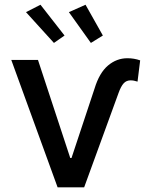

<svg xmlns="http://www.w3.org/2000/svg" viewBox="-20 -802 648 822"><path d="M28.3 -545.4H142.6L280.8 -125.5H286.1L384.8 -422.9Q405.3 -490.2 442.4 -521.5Q479.5 -552.7 525.4 -552.7Q554.2 -552.7 580.1 -543.5L568.8 -452.6Q552.7 -458 539.1 -458Q521 -458 509.3 -445.1Q497.6 -432.1 487.3 -403.3L340.3 0H226.6ZM369.1 -618.2 274.9 -750 346.2 -781.7 420.4 -649.9ZM210.9 -618.2 91.3 -750 153.3 -781.7 256.3 -649.9Z"/></svg>

Font: Karasuma Gothic
Style: Regular
Weight: 500
Designer: Rasmus Andersson / Ryoko Nishizuka
Foundry: Genbu
Version: Version 1.00